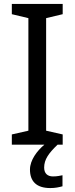

<svg xmlns="http://www.w3.org/2000/svg" viewBox="-20 -734 379 974"><path d="M204 116C204 75 227 43 272 0H298V-52L214 -71V-642L298 -662V-714H40V-662L124 -642V-71L40 -52V0H205C169 30 132 78 132 126C132 185 164 220 235 220C261 220 278 216 297 211V155C286 157 271 161 249 161C221 161 204 146 204 116Z"/></svg>

Font: Noto Sans Inscriptional Parthian
Style: Regular
Weight: 400
Designer: Monotype Design Team
Foundry: Monotype Imaging Inc.
Version: Version 2.003